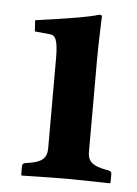

<svg xmlns="http://www.w3.org/2000/svg" viewBox="-41 -480 367 516"><g transform="rotate(5 143.0 -222.5)"><path d="M211 -321C211 -371 214 -444 214 -444C214 -446 209 -447 207 -447C176 -437 106 -427 36 -417L38 -387L79 -383C93 -382 101 -371 101 -321V-77C101 -49 85 -39 54 -34L42 -32C38 -31 35 -29 35 -23V0L37 2C37 2 118 0 154 0C193 0 274 2 274 2L276 0V-23C276 -29 272 -31 268 -32L258 -34C228 -40 211 -49 211 -77Z"/></g></svg>

Font: Libertinus Serif Semibold
Style: Regular
Weight: 600
Designer: Philipp H. Poll, Khaled Hosny
Foundry: Caleb Maclennan
Version: Version 7.050;RELEASE